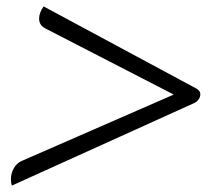

<svg xmlns="http://www.w3.org/2000/svg" viewBox="-20 -591 689 599"><path d="M14 -31Q14 -50 23 -66Q32 -82 48 -89L522 -296L122 -502Q102 -512 102 -533Q102 -551 116 -571L594 -314Q605 -307 605 -297Q605 -289 600 -281.5Q595 -274 587 -270L17 -12Q14 -21 14 -31Z"/></svg>

Font: K2D ExtraLight
Style: Italic
Weight: 275
Italic angle: -10°
Designer: Katatrad Aksorn Co.,Ltd.
Foundry: Cadson Demak Co.,Ltd.
Version: Version 1.000; ttfautohint (v1.6)